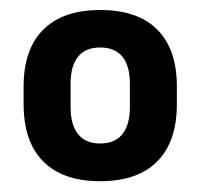

<svg xmlns="http://www.w3.org/2000/svg" viewBox="-20 -666 390 374"><path d="M175 -313Q102.5 -313 64.2 -351.5Q26 -390 26 -463V-497.5Q26 -570 64.2 -608.2Q102.5 -646.5 175 -646.5Q248.5 -646.5 286.5 -608.2Q324.5 -570 324.5 -497.5V-463Q324.5 -390 286.2 -351.5Q248 -313 175 -313ZM175 -386.5Q204 -386.5 218.5 -404.8Q233 -423 233 -457.5V-503Q233 -537.5 218.5 -555.5Q204 -573.5 175 -573.5Q146.5 -573.5 132 -555.5Q117.5 -537.5 117.5 -503V-457.5Q117.5 -423 132 -404.8Q146.5 -386.5 175 -386.5Z"/></svg>

Font: Anek Bangla Medium SemiBold
Style: Regular
Weight: 600
Version: Version 1.003